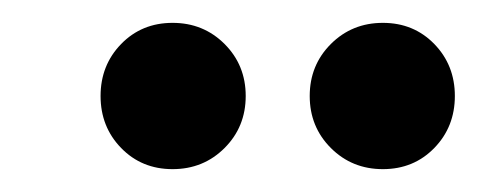

<svg xmlns="http://www.w3.org/2000/svg" viewBox="-20 -710 418 168"><path d="M131 -562Q104 -562 86 -580.5Q68 -599 68 -626Q68 -653 86 -671.5Q104 -690 131 -690Q158 -690 176.5 -671.5Q195 -653 195 -626Q195 -599 176.5 -580.5Q158 -562 131 -562ZM315 -562Q288 -562 269.5 -580.5Q251 -599 251 -626Q251 -653 269.5 -671.5Q288 -690 315 -690Q342 -690 360 -671.5Q378 -653 378 -626Q378 -599 360 -580.5Q342 -562 315 -562Z"/></svg>

Font: DM Sans 36pt
Style: Bold Italic
Weight: 700
Italic angle: -10°
Designer: Colophon Foundry, Jonny Pinhorn
Foundry: Colophon Foundry
Version: Version 4.004;gftools[0.9.30]